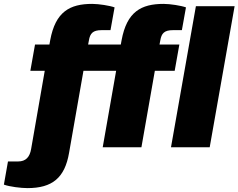

<svg xmlns="http://www.w3.org/2000/svg" viewBox="-110 -757 1226 987"><path d="M31 210C159 210 223 157 245 29L319 -393H487L418 0H617L686 -393H788L812 -528H710L714 -549C720 -586 735 -602 779 -602H825L846 -719C822 -728 765 -737 731 -737C616 -737 542 -697 515 -550L511 -528H343L347 -549C353 -586 368 -602 412 -602H458L479 -719C455 -728 398 -737 364 -737C249 -737 175 -697 148 -550L144 -528H70L46 -393H120L50 9C43 50 23 73 -17 73H-69L-90 192C-61 203 -1 210 31 210ZM769 0H968L1096 -725H897Z"/></svg>

Font: Archivo Black
Style: Italic
Weight: 900
Italic angle: -10°
Designer: Hector Gatti
Foundry: Omnibus-Type
Version: Version 2.001